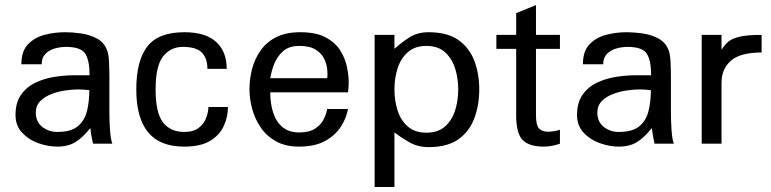

<svg xmlns="http://www.w3.org/2000/svg" viewBox="-20 -574 3078 767"><path d="M336.9 -213.9Q336.9 -168.9 327.6 -130.9Q318.4 -92.8 291 -69.8Q263.7 -46.9 209 -46.9Q173.8 -46.9 148.4 -67.4Q123 -87.9 123 -124Q123 -152.3 141.1 -170.4Q159.2 -188.5 186.5 -198.7Q213.9 -209 242.7 -212.9Q271.5 -216.8 293 -216.8Q301.8 -216.8 315.9 -215.8Q330.1 -214.8 336.9 -213.9ZM428.7 0Q421.9 -18.6 419.4 -55.2Q417 -91.8 417 -122.1V-264.6Q417 -293 415.5 -325.2Q414.1 -357.4 408.2 -372.1Q396.5 -404.3 367.7 -419.9Q338.9 -435.5 304.2 -440.4Q269.5 -445.3 240.2 -445.3Q197.3 -445.3 157.2 -434.6Q117.2 -423.8 91.3 -396.5Q65.4 -369.1 65.4 -317.4H146.5Q146.5 -343.8 161.6 -358.9Q176.8 -374 199.2 -380.4Q221.7 -386.7 243.2 -386.7Q302.7 -386.7 320.3 -359.9Q337.9 -333 337.9 -273.4H278.3Q240.2 -273.4 198.7 -267.1Q157.2 -260.7 121.6 -243.7Q85.9 -226.6 64 -195.3Q42 -164.1 42 -114.3Q42 -72.3 68.4 -43.9Q94.7 -15.6 133.3 -2Q171.9 11.7 209 11.7Q252 11.7 281.2 -6.3Q310.5 -24.4 340.8 -62.5Q342.8 -45.9 345.2 -31.2Q347.7 -16.6 351.6 0Z M715.8 11.7Q618.2 11.7 571.3 -45.9Q524.4 -103.5 524.4 -216.8Q524.4 -331.1 568.4 -388.2Q612.3 -445.3 716.8 -445.3Q800.8 -445.3 843.3 -406.7Q885.7 -368.2 885.7 -298.8Q867.2 -298.8 847.7 -298.8Q828.1 -298.8 808.6 -298.8Q808.6 -341.8 786.1 -364.3Q763.7 -386.7 710.9 -386.7Q662.1 -386.7 631.8 -349.1Q601.6 -311.5 601.6 -216.8Q601.6 -123 631.3 -85Q661.1 -46.9 715.8 -46.9Q753.9 -46.9 774.9 -64Q795.9 -81.1 804.2 -104.5Q812.5 -127.9 812.5 -146.5Q832 -146.5 851.6 -146.5Q871.1 -146.5 890.6 -146.5Q890.6 -107.4 874 -70.8Q857.4 -34.2 819.3 -11.2Q781.2 11.7 715.8 11.7Z M1287.1 -261.7H1059.6Q1063.5 -287.1 1074.7 -316.9Q1085.9 -346.7 1109.9 -368.7Q1133.8 -390.6 1175.8 -390.6Q1217.8 -390.6 1242.2 -375Q1266.6 -359.4 1277.3 -334.5Q1288.1 -309.6 1288.1 -281.2Q1288.1 -276.4 1288.1 -271.5Q1288.1 -266.6 1287.1 -261.7ZM1370.1 -138.7H1287.1Q1284.2 -120.1 1273.4 -98.1Q1262.7 -76.2 1239.3 -60.5Q1215.8 -44.9 1175.8 -44.9Q1133.8 -44.9 1108.4 -66.4Q1083 -87.9 1071.3 -124Q1059.6 -160.2 1059.6 -205.1H1370.1Q1373 -224.6 1373 -246.1Q1373 -271.5 1366.2 -305.7Q1359.4 -339.8 1339.8 -371.6Q1320.3 -403.3 1281.7 -424.3Q1243.2 -445.3 1179.7 -445.3Q1122.1 -445.3 1083 -425.3Q1043.9 -405.3 1020.5 -371.6Q997.1 -337.9 986.8 -297.9Q976.6 -257.8 976.6 -216.8Q976.6 -179.7 987.3 -139.6Q998 -99.6 1021 -65.4Q1043.9 -31.2 1082 -9.8Q1120.1 11.7 1173.8 11.7Q1238.3 11.7 1279.3 -11.2Q1320.3 -34.2 1342.3 -68.8Q1364.3 -103.5 1370.1 -138.7Z M1810.5 -216.8Q1810.5 -171.9 1797.9 -132.3Q1785.2 -92.8 1757.3 -68.4Q1729.5 -43.9 1683.6 -43.9Q1637.7 -43.9 1609.4 -68.4Q1581.1 -92.8 1568.4 -132.3Q1555.7 -171.9 1555.7 -216.8Q1555.7 -261.7 1568.4 -301.3Q1581.1 -340.8 1609.4 -365.7Q1637.7 -390.6 1683.6 -390.6Q1729.5 -390.6 1757.3 -365.7Q1785.2 -340.8 1797.9 -301.3Q1810.5 -261.7 1810.5 -216.8ZM1894.5 -216.8Q1894.5 -280.3 1874.5 -332Q1854.5 -383.8 1810.5 -414.6Q1766.6 -445.3 1692.4 -445.3Q1649.4 -445.3 1618.2 -426.3Q1586.9 -407.2 1555.7 -378.9V-434.6H1476.6V172.9H1555.7V-44.9Q1584 -23.4 1616.7 -4.9Q1649.4 13.7 1692.4 13.7Q1766.6 13.7 1810.5 -17.1Q1854.5 -47.9 1874.5 -100.6Q1894.5 -153.3 1894.5 -216.8Z M2216.8 0V-55.7Q2193.4 -47.9 2168 -47.9Q2146.5 -47.9 2133.8 -60.5Q2121.1 -73.2 2121.1 -114.3V-378.9H2216.8V-434.6H2121.1V-553.7L2042 -521.5V-434.6H1962.9V-378.9H2042V-114.3Q2042 -41 2067.9 -14.6Q2093.8 11.7 2152.3 11.7Q2183.6 11.7 2216.8 0Z M2580.1 -213.9Q2580.1 -168.9 2570.8 -130.9Q2561.5 -92.8 2534.2 -69.8Q2506.8 -46.9 2452.1 -46.9Q2417 -46.9 2391.6 -67.4Q2366.2 -87.9 2366.2 -124Q2366.2 -152.3 2384.3 -170.4Q2402.3 -188.5 2429.7 -198.7Q2457 -209 2485.8 -212.9Q2514.6 -216.8 2536.1 -216.8Q2544.9 -216.8 2559.1 -215.8Q2573.2 -214.8 2580.1 -213.9ZM2671.9 0Q2665 -18.6 2662.6 -55.2Q2660.2 -91.8 2660.2 -122.1V-264.6Q2660.2 -293 2658.7 -325.2Q2657.2 -357.4 2651.4 -372.1Q2639.6 -404.3 2610.8 -419.9Q2582 -435.5 2547.4 -440.4Q2512.7 -445.3 2483.4 -445.3Q2440.4 -445.3 2400.4 -434.6Q2360.4 -423.8 2334.5 -396.5Q2308.6 -369.1 2308.6 -317.4H2389.6Q2389.6 -343.8 2404.8 -358.9Q2419.9 -374 2442.4 -380.4Q2464.8 -386.7 2486.3 -386.7Q2545.9 -386.7 2563.5 -359.9Q2581.1 -333 2581.1 -273.4H2521.5Q2483.4 -273.4 2441.9 -267.1Q2400.4 -260.7 2364.7 -243.7Q2329.1 -226.6 2307.1 -195.3Q2285.2 -164.1 2285.2 -114.3Q2285.2 -72.3 2311.5 -43.9Q2337.9 -15.6 2376.5 -2Q2415 11.7 2452.1 11.7Q2495.1 11.7 2524.4 -6.3Q2553.7 -24.4 2584 -62.5Q2585.9 -45.9 2588.4 -31.2Q2590.8 -16.6 2594.7 0Z M3022.5 -364.3V-434.6Q2966.8 -434.6 2936 -427.7Q2905.3 -420.9 2889.6 -407.7Q2874 -394.5 2862.3 -375V-434.6H2783.2V0H2862.3V-243.2Q2862.3 -298.8 2899.9 -331.5Q2937.5 -364.3 3022.5 -364.3Z"/></svg>

Font: Namkio Khamti
Style: Regular
Weight: 400
Designer: Debbi Hosken
Foundry: SIL International
Version: Version 3.917